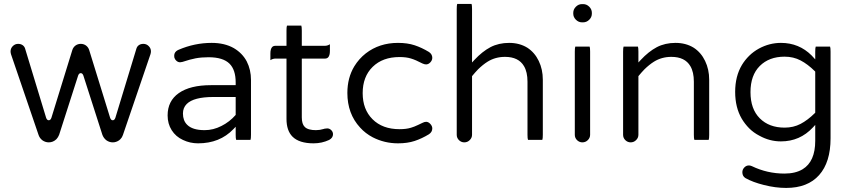

<svg xmlns="http://www.w3.org/2000/svg" viewBox="-20 -718 4286 967"><path d="M399.9 -337.4 495.6 -39.1Q502 -22 516.1 -11.2Q530.8 -1 547.9 -1Q564.9 -1 579.6 -11.2L586.4 -17.1Q595.2 -25.9 599.1 -38.1L737.8 -444.8Q740.2 -452.1 740.2 -459.5Q740.2 -474.6 729 -485.8Q717.8 -497.1 702.1 -497.1Q685.1 -497.1 674.8 -486.8Q669.9 -481.9 667.5 -474.6L561 -124.5Q556.6 -112.3 547.9 -112.3Q539.1 -112.3 534.7 -124.5L429.2 -465.8Q424.8 -480 413.1 -488.8Q401.4 -497.1 386.7 -497.1Q372.1 -497.1 360.4 -488.8Q348.6 -480 344.2 -465.8L238.8 -124.5Q234.4 -112.3 225.6 -112.3Q216.8 -112.3 212.4 -124.5L106 -474.6Q102.5 -484.9 93.3 -491Q84 -497.1 71.3 -497.1Q55.7 -497.1 44.4 -485.8Q33.2 -474.6 33.2 -459Q33.2 -452.1 35.6 -444.3L174.3 -38.1Q179.7 -22 193.8 -11.2Q208.5 -1 225.6 -1Q247.6 -1 264.2 -17.1Q272.9 -26.4 277.8 -39.1L373.5 -337.4Q377.9 -349.6 386.7 -349.6Q395.5 -349.6 399.9 -337.4Z M1010.7 -62.5Q949.2 -62.5 922.4 -89.8Q901.4 -110.4 901.4 -146.5Q901.4 -175.3 920.4 -194.3Q955.6 -229.5 1054.7 -229.5H1167V-139.2Q1136.2 -104 1095.2 -83.5Q1054.2 -62.5 1010.7 -62.5ZM1241.7 -13.7Q1244.1 -20 1244.1 -39.1V-315.4Q1244.1 -366.7 1222.7 -408.7Q1200.7 -450.2 1157.7 -475.6Q1111.3 -502 1045.9 -502Q960.4 -502 879.4 -467.3Q864.3 -460.9 859.4 -448.7Q857.4 -442.9 857.4 -437.5Q857.4 -432.1 857.9 -429.2Q858.4 -426.3 859.9 -423.8Q861.8 -418.5 866.7 -413.6Q875.5 -404.3 887.2 -404.3L898.9 -406.2Q937 -418.9 965.3 -424.3Q994.6 -429.7 1030.3 -429.7Q1103.5 -429.7 1136.2 -397Q1167 -366.2 1167 -302.7V-289.1H1043Q937.5 -289.1 880.4 -249Q824.2 -209.5 824.2 -136.7Q824.2 -94.7 844.7 -62.3Q865.2 -29.8 901.4 -13.2Q937 3.9 977.5 3.9Q1086.9 3.9 1155.3 -67.4L1167 -79.6V-39.1Q1167 -20 1169.4 -13.7Z M1425.3 -588.9Q1422.9 -582.5 1422.9 -563.5V-487.3H1367.2Q1356.9 -487.3 1351.1 -481.4Q1341.8 -472.2 1341.8 -448.2V-415Q1354 -422.9 1367.2 -422.9H1422.9V-119.1Q1422.9 -60.1 1453.1 -29.8Q1486.8 3.9 1559.6 3.9Q1601.1 3.9 1637.7 -13.2Q1657.2 -23.9 1657.2 -42Q1657.2 -53.7 1648.4 -62.5Q1639.6 -71.3 1627.9 -71.3Q1622.1 -71.3 1614.3 -69.8Q1612.3 -68.8 1609.9 -68.4Q1590.3 -62.5 1571.5 -62.5Q1552.7 -62.5 1540 -65.9Q1523.4 -69.8 1514.6 -79.1Q1500 -93.3 1500 -127V-422.9H1616.2Q1626.5 -422.9 1632.3 -428.7Q1641.6 -438 1641.6 -461.9V-495.1Q1629.4 -487.3 1616.2 -487.3H1500V-563.5Q1500 -582.5 1497.6 -588.9Z M2157.2 -71.3Q2157.2 -84 2146 -95.2Q2136.7 -104.5 2126 -104.5Q2117.7 -104.5 2106.9 -98.9Q2096.2 -93.3 2085.9 -88.9Q2065.4 -79.1 2049.8 -74.7Q2026.4 -67.4 1992.2 -67.4Q1906.2 -67.4 1856 -117.7Q1806.6 -167 1806.6 -249Q1806.6 -332 1856.9 -381.3Q1907.2 -430.7 1992.2 -430.7Q2026.4 -430.7 2049.8 -423.3Q2072.8 -416.5 2107.4 -398.4Q2117.7 -393.6 2126 -393.6Q2137.7 -393.6 2147.5 -404.1Q2157.2 -414.6 2157.2 -426.8Q2157.2 -444.8 2140.6 -456.1Q2104.5 -478 2068.4 -490Q2032.2 -502 1984.4 -502Q1890.6 -502 1822.3 -449.2Q1788.1 -422.4 1764.6 -384.3Q1729.5 -326.2 1729.5 -250Q1729.5 -145 1793.5 -75.7Q1820.3 -45.9 1857.4 -26.4Q1916.5 3.9 1984.4 3.9Q2032.2 3.9 2068.4 -8.1Q2104.5 -20 2140.6 -42Q2157.2 -53.2 2157.2 -71.3Z M2282.7 -698.2Q2280.3 -691.9 2280.3 -672.9V-39.1Q2280.3 -23.4 2291.5 -12.2Q2303.2 -1 2318.4 -1Q2334.5 -1 2345.9 -12.5Q2357.4 -23.9 2357.4 -39.1V-334.5Q2373.5 -354 2387.7 -368.7Q2411.6 -392.1 2435.5 -407.2Q2474.6 -431.6 2523.4 -431.6Q2591.8 -431.6 2619.1 -384.8Q2636.7 -355 2636.7 -306.6V-39.1Q2636.7 -20 2639.2 -13.7H2711.4Q2713.9 -20 2713.9 -39.1V-316.4Q2713.9 -368.7 2693.4 -411.1Q2673.3 -453.1 2636.2 -477.5Q2596.7 -502 2544.2 -502Q2491.7 -502 2450.2 -480.5Q2408.7 -458.5 2369.1 -416L2357.4 -403.3V-672.9Q2357.4 -691.9 2355 -698.2Z M2877.4 -483.4Q2875 -477.1 2875 -458V-39.1Q2875 -23.4 2886.2 -12.2Q2897.9 -1 2913.1 -1Q2929.2 -1 2940.7 -12.5Q2952.1 -23.9 2952.1 -39.1V-458Q2952.1 -477.1 2949.7 -483.4ZM2911.1 -605.5H2917Q2934.6 -605.5 2947.8 -618.7Q2960.9 -631.8 2960.9 -649.4V-653.3Q2960.9 -670.9 2947.8 -684.1Q2934.6 -697.3 2917 -697.3H2911.1Q2893.6 -697.3 2880.4 -684.1Q2867.2 -670.9 2867.2 -653.3V-649.4Q2867.2 -631.8 2880.4 -618.7Q2893.6 -605.5 2911.1 -605.5Z M3120.6 -483.4Q3118.2 -477.1 3118.2 -458V-39.1Q3118.2 -23.4 3129.4 -12.2Q3141.1 -1 3156.2 -1Q3172.4 -1 3183.8 -12.5Q3195.3 -23.9 3195.3 -39.1V-334.5Q3211.4 -354 3225.6 -368.7Q3249.5 -392.1 3273.4 -407.2Q3312.5 -431.6 3361.3 -431.6Q3429.7 -431.6 3457 -384.8Q3474.6 -355 3474.6 -306.6V-39.1Q3474.6 -20 3477.1 -13.7H3549.3Q3551.8 -20 3551.8 -39.1V-316.4Q3551.8 -368.7 3531.2 -411.1Q3511.2 -453.1 3474.1 -477.5Q3434.6 -502 3382.1 -502Q3329.6 -502 3288.1 -480.5Q3246.6 -458.5 3207 -416L3195.3 -403.3V-458Q3195.3 -477.1 3192.9 -483.4Z M3931.6 -75.2Q3853.5 -75.2 3806.6 -122.1Q3759.8 -168.9 3759.8 -253.9Q3759.8 -338.9 3806.6 -385.7Q3853.5 -432.6 3931.6 -432.6Q3976.1 -432.6 4012.2 -413.6Q4047.9 -395 4084 -359.4L4085.9 -357.4V-150.4L4084 -148.4Q4047.9 -112.8 4012 -94Q3976.1 -75.2 3931.6 -75.2ZM4088.4 -483.4Q4085.9 -477.1 4085.9 -458V-418.9Q4070.8 -435.1 4067.9 -438.5Q4004.4 -502 3913.1 -502Q3855.5 -502 3802.7 -473.6Q3774.4 -458 3753.2 -437Q3731.9 -416 3716.8 -391.1Q3682.6 -334 3682.6 -255.4Q3682.6 -176.8 3715.8 -120.1Q3731.4 -93.8 3753.2 -71.8Q3774.9 -49.8 3805.2 -34.2Q3856.4 -5.9 3913.1 -5.9Q4008.8 -5.9 4074.2 -76.2L4085.9 -88.9V-8.8Q4085.9 95.7 4022.5 134.3Q3986.3 156.2 3930.7 156.2Q3844.2 156.2 3766.6 118.7Q3758.3 115.2 3752 115.2Q3738.3 115.2 3728.5 125.7Q3718.8 136.2 3718.8 149.4Q3718.8 168.9 3733.9 178.7Q3771 199.7 3828.1 213.9Q3885.7 228.5 3939.5 228.5Q4047.9 228.5 4105.5 163.8Q4163.1 99.1 4163.1 -21.5V-458Q4163.1 -477.1 4160.6 -483.4Z"/></svg>

Font: YuPearl-Light
Style: Light
Weight: 300
Designer: Max Yao
Foundry: Max-Everyday
Version: Version 1.011; ttfautohint (v1.8.3)